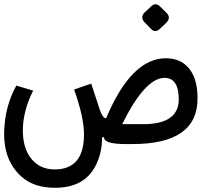

<svg xmlns="http://www.w3.org/2000/svg" viewBox="-198 -682 956 909"><path d="M273.9 -164.1Q287.6 -123 304.2 -121.6Q423.8 -406.7 587.9 -406.2Q647.5 -405.8 684.6 -371.1Q737.3 -321.8 737.3 -216.8Q737.8 0 429.7 0H397Q294.4 0 294.4 -31.7V-32.7L285.2 -31.7Q285.6 41 255.4 101.1Q201.2 208 61 207Q-37.6 207 -96.2 154.3Q-182.1 78.1 -178.2 -59.6Q-174.8 -179.2 -120.6 -276.9L-41 -252.9Q-91.8 -151.9 -89.8 -56.6Q-87.4 38.6 -33.7 86.4Q5.4 121.1 63.5 120.1Q199.7 118.7 199.7 -45.9Q199.7 -126.5 152.8 -258.3L233.9 -286.1ZM380.4 -94.2H481Q647.9 -94.2 648.4 -211.9Q647.9 -313 581.1 -313.5Q488.8 -313 380.4 -94.2ZM561.1 -650 589.9 -621.8Q612.9 -598.8 589.9 -574.8L560.1 -546.6Q536.6 -524.1 517.3 -545L488 -574.8Q464 -598.8 486.4 -622.9L515.7 -650Q538.2 -673.6 561.1 -650Z"/></svg>

Font: Vazir Code Hack
Style: Code-Hack
Weight: 400
Foundry: DejaVu fonts team - Redesigned by Saber Rastikerdar
Version: Version 1.1.2